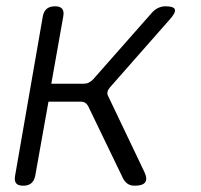

<svg xmlns="http://www.w3.org/2000/svg" viewBox="-20 -580 640 610"><path d="M54 10Q37 10 31 2Q25 -6 28 -22L116 -528Q119 -544 128.5 -552Q138 -560 155 -560Q171 -560 177.5 -552Q184 -544 181 -528L143 -314H246Q255 -314 262 -317.5Q269 -321 276 -328L463 -540Q472 -550 483 -555Q494 -560 506 -560Q532 -560 535.5 -550Q539 -540 520 -519L329 -302Q323 -295 321.5 -288Q320 -281 324 -274L439 -33Q449 -11 441 -0.5Q433 10 408 10Q395 10 386.5 4.5Q378 -1 372 -11L260 -243Q256 -250 250.5 -253.5Q245 -257 237 -257H134L92 -22Q89 -6 79.5 2Q70 10 54 10Z"/></svg>

Font: Maple Mono NL ExtraLight
Style: Italic
Weight: 275
Italic angle: -10°
Monospace: yes
Designer: subframe7536
Version: Version 7.000